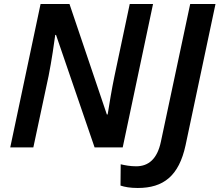

<svg xmlns="http://www.w3.org/2000/svg" viewBox="-20 -734 1093 956"><path d="M31 0H146L222 -356C236 -425 252 -534 255 -560H259L451 0H591L742 -714H626L550 -355C537 -294 523 -208 516 -164H512L326 -714H182ZM666 202C794 202 871 142 904 -11L1053 -714H927L781 -28C763 57 720 94 658 94C628 94 603 89 581 84L580 190C601 197 628 202 666 202Z"/></svg>

Font: Noto Sans SemiBold
Style: Italic
Weight: 600
Italic angle: -12°
Designer: Monotype Design Team
Foundry: Monotype Imaging Inc.
Version: Version 2.013